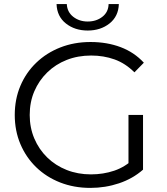

<svg xmlns="http://www.w3.org/2000/svg" viewBox="-20 -911 813 937"><path d="M421 6Q341 6 273.5 -20.5Q206 -47 156.5 -95Q107 -143 79.5 -208Q52 -273 52 -350Q52 -427 79.5 -492Q107 -557 157 -605Q207 -653 274.5 -679.5Q342 -706 422 -706Q502 -706 568.5 -681Q635 -656 682 -605L636 -558Q592 -602 539 -621Q486 -640 425 -640Q360 -640 305.5 -618.5Q251 -597 210.5 -557.5Q170 -518 147.5 -465.5Q125 -413 125 -350Q125 -288 147.5 -235Q170 -182 210.5 -142.5Q251 -103 305.5 -81.5Q360 -60 424 -60Q484 -60 537.5 -78Q591 -96 636 -139L678 -83Q628 -39 561 -16.5Q494 6 421 6ZM678 -83 607 -92V-350H678ZM408 -762Q345 -762 301.5 -796.5Q258 -831 256 -891H306Q308 -852 337.5 -829Q367 -806 408 -806Q450 -806 479.5 -829Q509 -852 510 -891H560Q558 -831 514.5 -796.5Q471 -762 408 -762Z"/></svg>

Font: Montserrat Thin
Style: Regular
Weight: 400
Version: Version 9.000